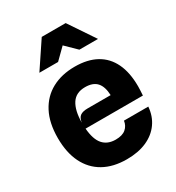

<svg xmlns="http://www.w3.org/2000/svg" viewBox="-187 -895 934 1018"><g transform="rotate(-30 280.5 -386.0)"><path d="M291.5 7.5Q208.5 7.5 150 -25.5Q91.5 -58.5 60.5 -121.2Q29.5 -184 29.5 -273Q29.5 -365 62.5 -428.2Q95.5 -491.5 155.5 -524Q215.5 -556.5 296 -556.5Q374 -556.5 427.2 -527Q480.5 -497.5 508 -440Q535.5 -382.5 535.5 -298.5Q535.5 -288 534.8 -274.2Q534 -260.5 533 -243H182Q187.5 -175 215 -143.8Q242.5 -112.5 292 -112.5Q333 -112.5 354.2 -130.5Q375.5 -148.5 379.5 -178H528.5Q524 -121.5 494.2 -79.8Q464.5 -38 413 -15.2Q361.5 7.5 291.5 7.5ZM245.5 -330.5H386Q384 -383 360.8 -409Q337.5 -435 289.5 -435Q233 -435 207 -394.8Q181 -354.5 180.5 -280.5Q184.5 -309 200 -319.8Q215.5 -330.5 245.5 -330.5ZM118 -622 224 -780.5H370.5L477 -622H363L297.5 -686L232.5 -622Z"/></g></svg>

Font: Spline Sans
Style: Regular
Weight: 400
Designer: Eben Sorkin, Mirko Velimirovic
Foundry: Sorkin Type
Version: Version 1.001